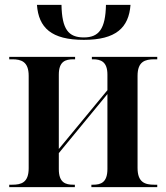

<svg xmlns="http://www.w3.org/2000/svg" viewBox="-20 -770 684 790"><path d="M325 -606C457 -606 510 -656 517 -750H416C414 -651 387 -616 325 -616C261 -616 235 -650 233 -750H132C139 -656 191 -606 325 -606ZM18 0H288V-10H282C250 -10 222 -18 222 -74V-140L422 -383V-75C422 -19 395 -10 363 -10H356V0H627V-10H615C577 -10 546 -19 546 -79V-458C546 -517 577 -526 615 -526H627V-536H358V-526H363C395 -526 422 -516 422 -463V-399L222 -157V-463C222 -518 250 -526 282 -526H289V-536H18V-526H30C67 -526 98 -517 98 -458V-78C98 -18 67 -10 30 -10H18Z"/></svg>

Font: Noto Serif Display SemiCondensed SemiBold
Style: Regular
Weight: 600
Width: 4
Designer: Monotype Design Team
Foundry: Monotype Imaging Inc.
Version: Version 2.009